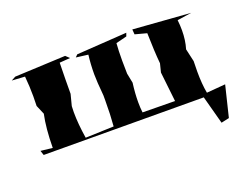

<svg xmlns="http://www.w3.org/2000/svg" viewBox="-93 -680 1186 931"><g transform="rotate(-20 499.5 -214.5)"><path d="M908 72 869 -73 44 -76 36 -100 97 -93Q98 -195 113 -264L93 -311L94 -361Q94 -411 89 -464L22 -468L44 -480L306 -492L325 -474L270 -470Q268 -381 268 -310L253 -252L252 -221Q252 -161 264 -85L410 -90Q415 -150 415 -223V-248Q408 -323 408 -360Q408 -411 414 -459L352 -467L364 -479L623 -496L617 -479L561 -465Q558 -428 558 -376L559 -308L569 -258Q562 -204 562 -160Q562 -131 565 -106L732 -104L715 -257L726 -301Q720 -365 718 -459L658 -475L656 -501L952 -479L878 -468Q881 -441 881 -415Q881 -364 868 -321L883 -255L882 -202Q882 -137 891 -89L988 -97L949 63Z"/></g></svg>

Font: Xiangcui Kesong Xiangcui Kesong
Style: Regular
Weight: 400
Version: Version 1.501;March 28, 2024;FontCreator 14.0.0.2814 64-bit